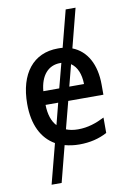

<svg xmlns="http://www.w3.org/2000/svg" viewBox="-103 -822 736 1092"><g transform="rotate(-10 265.0 -276.0)"><path d="M104 208H162L216 -1C242 6 270 10 300 10C362 10 414 -3 461 -28V-117C413 -93 365 -76 308 -76C282 -76 259 -80 239 -88L280 -245H483V-303C483 -420 437 -503 355 -535L413 -760H356L301 -548C292 -549 283 -549 273 -549C132 -549 47 -444 47 -268C47 -148 89 -65 164 -22ZM150 -324C158 -414 203 -465 272 -465C278 -465 279 -465 279 -465L242 -324ZM385 -324H300L332 -448C366 -425 384 -382 385 -324ZM149 -245H222L190 -121C164 -148 150 -190 149 -245Z"/></g></svg>

Font: Noto Sans Mono Condensed Medium
Style: Regular
Weight: 500
Width: 3
Designer: Monotype Design Team
Foundry: Monotype Imaging Inc.
Version: Version 2.014